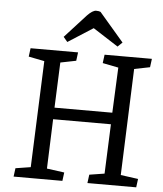

<svg xmlns="http://www.w3.org/2000/svg" viewBox="-61 -986 882 1039"><g transform="rotate(5 380.0 -466.5)"><path d="M552 -328H238L228 -59L323 -46L317 0H52L58 -46L140 -59L163 -637L77 -654L83 -700H341L335 -654L250 -637L240 -391H554L565 -637L479 -654L485 -700H742L736 -654L651 -637L629 -59L724 -46L718 0H453L459 -46L541 -59ZM576 -774 551 -750 414 -838 278 -751 256 -777 371 -903Q400 -933 419 -933Q428 -933 433 -932Q438 -931 443 -929Z"/></g></svg>

Font: Literata 12pt
Style: Italic
Weight: 400
Italic angle: -2°
Designer: Latin by Veronika Burian and Jose Scaglione. Greek by Irene Vlachou. Cyrillic by Vera Evstafieva
Foundry: TypeTogether
Version: Version 3.002